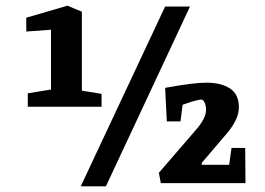

<svg xmlns="http://www.w3.org/2000/svg" viewBox="-20 -640 926 671"><path d="M335 -267.1H77.1V-314L158.2 -327.1V-536.1L71.8 -529.8V-578.1L215.8 -620.1L266.1 -599.1V-323.2L335 -312ZM557.1 -617.2H644L350.1 11.2H262.2ZM836.9 -123 837.9 0H542L535.2 -36.1L662.1 -183.1Q700.2 -225.6 700.2 -256.8Q700.2 -270 695.3 -281Q690.4 -292 683.1 -292Q668.9 -292 618.2 -273.9L610.8 -215.8H563L557.1 -333Q655.3 -351.1 702.1 -351.1Q752.4 -351.1 783.7 -330.8Q814.9 -310.5 814.9 -265.1Q814.9 -223.1 772.9 -173.8L685.1 -70.8V-64H780.8L789.1 -123Z"/></svg>

Font: Grenze SemiBold
Style: Regular
Weight: 600
Designer: Renata Polastri
Foundry: Omnibus-Type
Version: Version 1.002;PS 001.002;hotconv 1.0.88;makeotf.lib2.5.64775